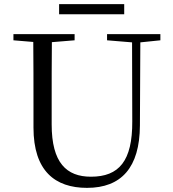

<svg xmlns="http://www.w3.org/2000/svg" viewBox="-20 -893 837 929"><path d="M266 -824H581V-873H266ZM498 -698 619 -688 620 -306C621 -114 556 -38 420 -38C302 -38 230 -105 230 -291V-391C230 -493 230 -591 231 -689L341 -698V-728H45V-698L141 -690C142 -591 142 -491 142 -391V-276C142 -66 246 16 401 16C567 16 656 -82 657 -286L659 -688L756 -698V-728H498Z"/></svg>

Font: Noto Serif CJK TC
Style: Regular
Weight: 400
Designer: Ryoko NISHIZUKA 西塚涼子 (kana & ideographs); Frank Grießhammer (Latin, Greek & Cyrillic); Wenlong ZHANG 张文龙 (bopomofo); San
Foundry: Adobe
Version: Version 2.001;hotconv 1.1.0;makeotfexe 2.6.0